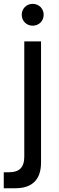

<svg xmlns="http://www.w3.org/2000/svg" viewBox="-30 -760 313 1020"><path d="M143.5 -623.5C177 -623.5 202 -649 202 -681.5C202 -714 177 -739.5 143.5 -739.5C110.5 -739.5 85.5 -714 85.5 -681.5C85.5 -649 110.5 -623.5 143.5 -623.5ZM52.5 240C141.5 240 188 193 188 104V-540H99V73.5C99 130.5 71 155 19 155H-10V240Z"/></svg>

Font: Hauora Medium
Style: Regular
Weight: 500
Designer: Wayne Shih
Foundry: WCYS
Version: Version 1.001;hotconv 1.0.109;makeotfexe 2.5.65596